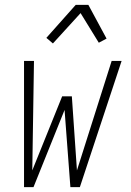

<svg xmlns="http://www.w3.org/2000/svg" viewBox="-20 -771 540 791"><path d="M79 0V-520H120L113 -69L236 -374H276L297 -69L440 -520H481L309 0H270L246 -318L118 0ZM198 -592 171 -615 292 -751H344L419 -612L387 -595L312 -717Z"/></svg>

Font: Iosevka Extralight
Style: Italic
Weight: 200
Italic angle: -9°
Monospace: yes
Designer: Belleve Invis
Foundry: Belleve Invis
Version: Version 32.5.0; ttfautohint (v1.8.4)